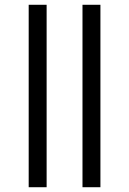

<svg xmlns="http://www.w3.org/2000/svg" viewBox="-20 -783 540 803"><path d="M100 0H175V-763H100ZM325 0H400V-763H325Z"/></svg>

Font: Noto Sans Mono ExtraCondensed
Style: Regular
Weight: 400
Width: 2
Designer: Monotype Design Team
Foundry: Monotype Imaging Inc.
Version: Version 2.014